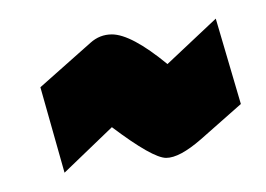

<svg xmlns="http://www.w3.org/2000/svg" viewBox="-20 -710 280 202"><path d="M75.2 -665Q85 -673.8 97.7 -673.8Q118.2 -673.8 156.2 -642.6L207 -690.4L233.4 -600.6L191.4 -563.5Q168.9 -543.9 154.8 -543.9Q140.6 -543.9 97.7 -576.2L47.9 -528.3L22.5 -618.2Z"/></svg>

Font: Vancouver Drive
Style: Bold
Weight: 700
Designer: Valery Zaveryaev
Foundry: Cyreal (www.cyreal.org)
Version: Version 1.01